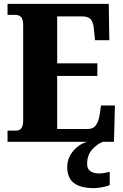

<svg xmlns="http://www.w3.org/2000/svg" viewBox="-20 -734 637 994"><path d="M19 0V-58H64Q100 -58 100 -109V-600Q100 -637 88 -647Q76 -657 62 -657H19V-714H543L546 -526H472L467 -574Q465 -613 452 -631Q439 -649 408 -649H276V-406H484V-341H276V-66H434Q463 -66 477 -86.5Q491 -107 496 -140L503 -188H575L570 0ZM468 240Q397 240 362.5 213.5Q328 187 328 130Q328 99 342.5 72Q357 45 381 26Q405 7 432 0H513Q485 10 458 39Q431 68 431 115Q431 141 448.5 152.5Q466 164 492 164Q514 164 548 156V224Q534 231 507.5 235.5Q481 240 468 240Z"/></svg>

Font: Noto Serif Tamil Condensed Black
Style: Italic
Weight: 900
Width: 3
Italic angle: -12°
Designer: Indian Type Foundry, Tom Grace, and the Monotype Design Team
Foundry: Monotype Imaging Inc.
Version: Version 2.003; ttfautohint (v1.8.4.7-5d5b)